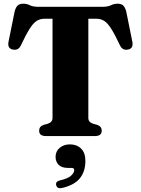

<svg xmlns="http://www.w3.org/2000/svg" viewBox="-20 -737 763 1040"><path d="M190.5 -700H532.5Q564 -700 581 -708.5Q598 -717 616.5 -717Q637 -717 647.5 -707Q658 -697 664 -673.5L697 -510Q703.5 -474 673 -468.5Q644.5 -462.5 630.5 -490Q603 -548.5 583.2 -580Q563.5 -611.5 545 -623.5Q526.5 -635.5 501.5 -635.5H458.5V-98Q458.5 -75.5 483.5 -67L507 -60.5Q531 -52 531 -29Q531 0 494 0H229Q192 0 192 -29Q192 -52 216 -60.5L239.5 -67Q264.5 -75.5 264.5 -98V-635.5H221.5Q197 -635.5 178.2 -623.5Q159.5 -611.5 139.8 -580Q120 -548.5 92.5 -490Q78.5 -462.5 50 -468.5Q19.5 -474 26 -510L59 -673.5Q65 -697 75.5 -707Q86 -717 106.5 -717Q125 -717 142 -708.5Q159 -700 190.5 -700ZM348 172.5Q314 172.5 297.5 155.5Q281 138.5 281 113Q281 82.5 303.2 63.8Q325.5 45 358.5 45Q396 45 419.2 67.8Q442.5 90.5 442.5 134.5Q442.5 191.5 412.8 228.5Q383 265.5 317 281Q290.5 287.5 284.5 266.5Q279 246.5 305 240Q347.5 230.5 364.8 214.8Q382 199 382 184Q382 172.5 367 172.5Z"/></svg>

Font: Fraunces 9pt
Style: Bold
Weight: 700
Version: Version 1.000;[b76b70a41]